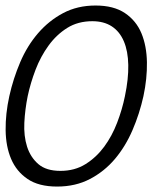

<svg xmlns="http://www.w3.org/2000/svg" viewBox="-31 -668 596 699"><path d="M491.2 -317.9Q477.1 -253.9 451.4 -194.3Q425.8 -134.8 387.5 -89.4Q349.1 -43.9 296.6 -16.4Q244.1 11.2 176.8 11.2Q109.9 11.2 69.3 -16.4Q28.8 -43.9 9.5 -89.4Q-9.8 -134.8 -10.5 -194.3Q-11.2 -253.9 2.9 -317.9Q17.1 -381.8 42.5 -441.4Q67.9 -501 107.4 -546.9Q147 -592.8 199 -620.4Q251 -647.9 316.9 -647.9Q382.8 -647.9 423.8 -620.4Q464.8 -592.8 483.9 -546.9Q502.9 -501 503.9 -441.4Q504.9 -381.8 491.2 -317.9ZM423.8 -317.9Q437 -380.9 436 -431.4Q435.1 -481.9 419.9 -517.6Q404.8 -553.2 376 -572Q347.2 -590.8 305.2 -590.8Q252.9 -590.8 213.9 -566.4Q174.8 -542 146 -502.4Q117.2 -462.9 98.6 -414.6Q80.1 -366.2 69.8 -317.9Q60.1 -270 57.6 -221.4Q55.2 -172.9 67.6 -134Q80.1 -95.2 108.6 -70.6Q137.2 -45.9 189 -45.9Q241.2 -45.9 280.5 -70.6Q319.8 -95.2 348.4 -134Q377 -172.9 395.5 -221.4Q414.1 -270 423.8 -317.9Z"/></svg>

Font: Anonymous Pro
Style: Italic
Weight: 400
Italic angle: -12°
Monospace: yes
Designer: Mark Simonson
Version: Version 1.003